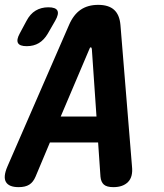

<svg xmlns="http://www.w3.org/2000/svg" viewBox="-54 -760 674 790"><path d="M195.8 -280.5H343L323.9 -558.5Q322.9 -565.2 319.4 -565.2Q315.9 -565.2 313.9 -558.5ZM349.7 -173.7H151.3L92.2 -33Q82.7 -10.6 66.5 -0.3Q50.2 10 22.8 10Q-17.2 10 -29.6 -11.2Q-41.9 -32.3 -23.3 -75.3L230 -657.2Q248.2 -699.5 277.6 -719.7Q307.1 -740 350 -740Q392.9 -740 415.4 -719.7Q437.9 -699.5 441.6 -657.2L489.1 -75.3Q493.8 -32.3 472.8 -11.2Q451.8 10 412.5 10Q385.1 10 373.2 -0.7Q361.4 -11.3 359.4 -33ZM142.8 -621.9Q127.3 -595.6 106 -582.8Q84.8 -570 55.8 -570Q26.8 -570 19.9 -583.3Q13 -596.6 27.5 -622.9L54.6 -673.4Q69.8 -702.7 92.5 -716.3Q115.2 -730 145.2 -730Q175.2 -730 182.2 -716.2Q189.3 -702.4 172.8 -674.1Z"/></svg>

Font: Maple Mono
Style: Italic
Weight: 400
Italic angle: -10°
Monospace: yes
Designer: subframe7536
Version: Version 7.300